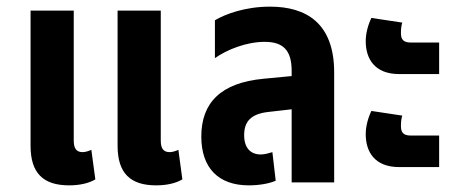

<svg xmlns="http://www.w3.org/2000/svg" viewBox="-20 -549 1383 578"><path d="M188 9C219 9 247 3 267 -9L255 -98C247 -94 236 -91 229 -91C210 -91 202 -102 202 -126V-517H72V-110C72 -28 110 9 188 9ZM450 9C481 9 509 3 529 -9L517 -98C509 -94 498 -91 491 -91C472 -91 464 -102 464 -126V-517H334V-110C334 -28 372 9 450 9Z M729 9C759 9 790 4 810 -5L800 -91C790 -88 777 -84 765 -84C735 -84 715 -103 715 -142C715 -182 734 -206 788 -212L858 -220V0H986V-331C986 -480 901 -529 793 -529C717 -529 657 -506 627 -488V-374C664 -400 722 -423 777 -423C832 -423 858 -398 858 -336V-320L774 -312C644 -300 586 -239 586 -138C586 -44 637 9 729 9Z M1182 -326H1302V-421H1216C1194 -421 1187 -431 1187 -449C1187 -461 1188 -472 1191 -481L1098 -495C1087 -472 1081 -447 1081 -425C1081 -373 1107 -326 1182 -326ZM1182 -46H1302V-141H1216C1194 -141 1187 -151 1187 -169C1187 -181 1188 -192 1191 -201L1098 -215C1087 -192 1081 -167 1081 -145C1081 -93 1107 -46 1182 -46Z"/></svg>

Font: Noto Sans Thai UI ExtCond
Style: Bold
Weight: 700
Width: 2
Designer: Monotype Design Team
Foundry: Monotype Imaging Inc.
Version: Version 2.000